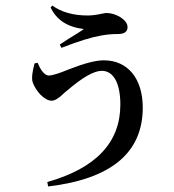

<svg xmlns="http://www.w3.org/2000/svg" viewBox="-20 -611 628 694"><path d="M154 63C382 36 496 -59 496 -222C496 -327 442 -393 355 -393C326 -393 284 -382 228 -360C192 -345 168 -338 156 -338C149 -338 141 -343 133 -353C126 -362 121 -372 116 -384L105 -382C96 -350 94 -327 98 -314C103 -299 112 -285 125 -270C140 -255 154 -247 167 -247C178 -247 193 -256 210 -273C216 -278 220 -282 223 -284C278 -331 319 -355 348 -355C369 -355 386 -344 398 -322C409 -301 415 -271 415 -233C415 -96 327 -3 151 47ZM202 -438C266 -463 313 -477 343 -482C363 -486 384 -488 406 -488C429 -488 441 -496 441 -513C441 -526 432 -538 415 -549C398 -559 382 -564 365 -564C362 -564 355 -563 346 -561C327 -557 311 -555 297 -555C245 -555 202 -567 169 -591L163 -584C184 -539 224 -513 283 -506C274 -499 254 -487 225 -469C212 -460 202 -454 196 -450Z"/></svg>

Font: AllPunType SemiBold
Style: Regular
Weight: 600
Version: 1.0